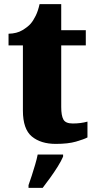

<svg xmlns="http://www.w3.org/2000/svg" viewBox="-20 -681 457 922"><path d="M248 10Q176 10 133 -25.5Q90 -61 90 -150V-463H21V-519Q61 -520 87.5 -536Q114 -552 127 -567Q140 -582 151.5 -605.5Q163 -629 170 -661H274V-536H392V-463H274V-167Q274 -126 284.5 -107Q295 -88 329 -88Q368 -88 400 -97V-21Q383 -12 345 -1Q307 10 248 10ZM117 208Q124 189 132.5 162.5Q141 136 149 109Q157 82 161 61H283V71Q274 92 257.5 118.5Q241 145 221.5 172Q202 199 185 221H117Z"/></svg>

Font: Noto Serif Myanmar SemiCondensed Black
Style: Regular
Weight: 900
Width: 4
Designer: Ben Mitchell and the Monotype Design Team
Foundry: Monotype Imaging Inc.
Version: Version 2.106; ttfautohint (v1.8.4.7-5d5b)